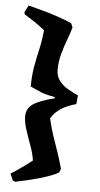

<svg xmlns="http://www.w3.org/2000/svg" viewBox="-57 -725 468 896"><g transform="rotate(5 177.0 -276.5)"><path d="M49 136 38 131 24 100Q48 85 73.5 67Q99 49 123 30Q119 -1 105.5 -37.5Q92 -74 80.5 -109.5Q69 -145 69 -172Q69 -209 98 -229.5Q127 -250 199 -268V-274Q157 -281 133 -291Q109 -301 83 -313Q83 -365 90.5 -407Q98 -449 107.5 -490Q117 -531 122 -580Q96 -601 72.5 -616.5Q49 -632 26 -646L23 -655L40 -689Q67 -682 104.5 -672Q142 -662 180 -649Q218 -636 245 -624L253 -605Q246 -579 233.5 -546Q221 -513 211 -476.5Q201 -440 201 -402Q201 -372 217 -351Q233 -330 257 -316Q281 -302 306 -291L302 -250Q216 -227 186 -173Q198 -119 219 -61.5Q240 -4 257 57L250 75Q223 91 166.5 107.5Q110 124 49 136Z"/></g></svg>

Font: Labrada
Style: Bold
Weight: 700
Designer: Mercedes Jáuregui
Foundry: Omnibus-Type Team
Version: Version 1.000; ttfautohint (v1.8.4.7-5d5b)